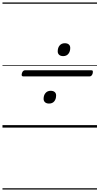

<svg xmlns="http://www.w3.org/2000/svg" viewBox="-20 -1030 803 1550"><path d="M169 -413Q159 -413 156 -419Q153 -425 157 -439Q164 -463 184 -463H716Q727 -463 729 -456.5Q731 -450 728 -437Q721 -413 702 -413ZM376 -194Q355 -194 343.5 -204.5Q332 -215 332 -232Q332 -261 347.5 -279Q363 -297 389 -297Q410 -297 421.5 -287Q433 -277 433 -260Q433 -230 418 -212Q403 -194 376 -194ZM490 -577Q469 -577 457.5 -587.5Q446 -598 446 -615Q446 -645 461.5 -663Q477 -681 503 -681Q524 -681 535.5 -671Q547 -661 547 -643Q547 -614 532 -595.5Q517 -577 490 -577ZM0 490H763V500H0ZM0 -20H763V0H0ZM0 -505H763V-500H0ZM0 -1010H763V-1000H0Z"/></svg>

Font: Playwrite AU VIC Guides
Style: Regular
Weight: 400
Designer: Veronika Burian, José Scaglione
Foundry: TypeTogether
Version: Version 1.003